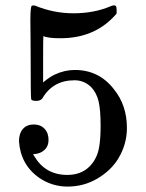

<svg xmlns="http://www.w3.org/2000/svg" viewBox="-20 -472 540 708"><path d="M159 44Q159 67 144.5 80.5Q130 94 109 96H102L107 105Q148 173 228 173Q278 173 308.5 143.5Q339 114 346 68Q351 38 351 -8Q351 -67 343.5 -98.5Q336 -130 316 -151Q290 -176 255 -176Q175 -176 136 -109Q129 -100 114 -100Q97 -100 95 -106Q93 -110 93 -277Q93 -306 92.5 -346Q92 -386 92 -397Q92 -451 98 -451Q103 -453 110 -451Q178 -423 251 -423Q327 -423 388 -449Q402 -455 407 -450Q410 -447 410 -435V-422Q333 -331 203 -331Q156 -331 140 -339Q139 -339 139 -254V-168Q164 -189 182 -197Q218 -214 256 -214Q345 -214 400 -143Q448 -84 448 0Q448 60 416 113Q389 157 339 186.5Q289 216 229 216Q172 216 125 184Q56 136 50 49Q50 20 64.5 3.5Q79 -13 105 -13Q129 -13 144 2.5Q159 18 159 44Z"/></svg>

Font: KaTeX_Math
Style: Italic
Weight: 400
Version: Version 3699957226